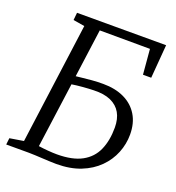

<svg xmlns="http://www.w3.org/2000/svg" viewBox="-135 -851 883 964"><g transform="rotate(20 306.0 -368.5)"><path d="M273.5 6Q257 6 237.5 5Q218 4 198 3Q178 2 159.2 1Q140.5 0 125 0H4L8 -35L82 -47L169 -693L108 -703L112 -743H588L573.5 -564H529.5L518 -698L249.5 -699L214.5 -441.5Q226 -442.5 248 -445.2Q270 -448 298.8 -450.2Q327.5 -452.5 358 -452.5Q423 -452.5 471 -429.5Q519 -406.5 545.2 -363.2Q571.5 -320 571.5 -259Q571.5 -208.5 552.5 -161Q533.5 -113.5 495.8 -75.8Q458 -38 402.5 -16Q347 6 273.5 6ZM259.5 -40.5Q342.5 -40.5 392.5 -67.8Q442.5 -95 465 -145.8Q487.5 -196.5 487.5 -266Q487.5 -312 469.5 -343.8Q451.5 -375.5 415.2 -391.8Q379 -408 324 -406Q300.5 -405.5 267 -402.8Q233.5 -400 208.5 -396L161 -48.5Q184 -45 211 -42.8Q238 -40.5 259.5 -40.5Z"/></g></svg>

Font: Merriweather Light
Style: Italic
Weight: 300
Italic angle: -7.8°
Designer: Eben Sorkin
Foundry: Eben Sorkin
Version: Version 2.101